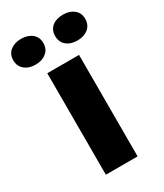

<svg xmlns="http://www.w3.org/2000/svg" viewBox="-234 -812 755 885"><g transform="rotate(-30 143.5 -369.0)"><path d="M58 -540H227V0H58ZM175 -670Q175 -702 197 -720Q219 -738 255 -738Q290 -738 312.5 -720Q335 -702 335 -670Q335 -638 312.5 -619.5Q290 -601 255 -601Q219 -601 197 -619.5Q175 -638 175 -670ZM-48 -670Q-48 -702 -25.5 -720Q-3 -738 32 -738Q67 -738 89.5 -720Q112 -702 112 -670Q112 -638 89.5 -619.5Q67 -601 32 -601Q-3 -601 -25.5 -619.5Q-48 -638 -48 -670Z"/></g></svg>

Font: Mona Sans ExtraBold
Style: Regular
Weight: 800
Designer: Deni Anggara
Foundry: GitHub
Version: Version 2.000